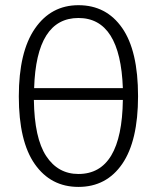

<svg xmlns="http://www.w3.org/2000/svg" viewBox="-20 -716 610 747"><path d="M285.2 -695.8Q393.6 -695.8 455.3 -607.2Q517.1 -518.6 517.1 -341.8Q517.1 -168 455.6 -78.4Q394 11.2 285.2 11.2Q177.7 11.2 115.5 -77.4Q53.2 -166 53.2 -340.8Q53.2 -514.2 116 -605Q178.7 -695.8 285.2 -695.8ZM285.2 -646Q121.1 -646 112.8 -373H458Q448.2 -646 285.2 -646ZM285.2 -39.1Q454.1 -39.1 458 -327.1H111.8Q113.8 -178.7 159.7 -108.9Q205.6 -39.1 285.2 -39.1Z"/></svg>

Font: Fira Sans Compressed Light
Style: Regular
Weight: 300
Width: 1
Designer: Carrois Corporate & Edenspiekermann AG
Foundry: Carrois Corporate GbR & Edenspiekermann AG
Version: Version 4.203;PS 004.203;hotconv 1.0.88;makeotf.lib2.5.64775